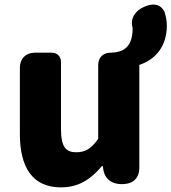

<svg xmlns="http://www.w3.org/2000/svg" viewBox="-20 -797 742 831"><path d="M583 -258V-516C652 -539 702 -595 702 -686C702 -707 698 -727 692 -746C674 -781 641 -784 605 -768C565 -751 542 -717 554 -676C554 -676 554 -675 554 -674C554 -583 503 -571 462 -569H459C426 -569 405 -548 405 -515V-196C375 -154 350 -138 310 -138C265 -138 244 -161 244 -239V-528C244 -553 228 -569 203 -569H155H131C92 -569 66 -543 66 -504V-217C66 -75 119 14 244 14C321 14 374 -22 421 -78H425L427 -64C434 -21 464 0 507 0C555 0 583 -24 583 -72Z"/></svg>

Font: GenSenRounded2 TW H
Style: Regular
Weight: 900
Version: Version 2.100;PS 2.1;hotconv 16.6.51;makeotf.lib2.5.65220 DE